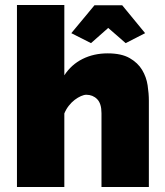

<svg xmlns="http://www.w3.org/2000/svg" viewBox="-20 -750 661 770"><path d="M577 0H387V-296Q387 -335 369.5 -352.5Q352 -370 326 -370Q317 -370 304.5 -364.5Q292 -359 279.5 -349.5Q267 -340 256 -326Q245 -312 238 -295V0H48V-730H238V-448Q266 -491 311 -513.5Q356 -536 412 -536Q467 -536 500 -517Q533 -498 550 -469.5Q567 -441 572 -408Q577 -375 577 -346ZM266 -617 359 -729H470L562 -617L484 -577L414 -638L345 -577Z"/></svg>

Font: Raleway
Style: Heavy
Weight: 900
Designer: Matt McInerney, Pablo Impallari, Rodrigo Fuenzalida
Foundry: Matt McInerney, Pablo Impallari, Rodrigo Fuenzalida
Version: Version 2.001; ttfautohint (v0.8) -G 200 -r 50